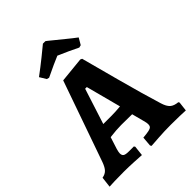

<svg xmlns="http://www.w3.org/2000/svg" viewBox="-258 -1003 1138 1138"><g transform="rotate(-45 311.0 -434.0)"><path d="M630 -63 634 -56 627 3Q614 2 578 1Q542 0 504 0Q451 0 400 3.5Q349 7 335 8L330 0L335 -61Q369 -64 384.5 -67.5Q400 -71 406 -77.5Q412 -84 412 -97Q412 -109 406 -130L386 -206Q360 -207 295 -207Q256 -207 200 -200L176 -125Q170 -104 170 -94Q170 -77 180 -70.5Q190 -64 216 -64H258L263 -57L256 6Q242 5 195.5 2.5Q149 0 110 0Q68 0 33.5 1Q-1 2 -12 3L-4 -64Q20 -68 34.5 -82.5Q49 -97 61 -130L239 -637L398 -653L409 -648Q424 -591 471.5 -414.5Q519 -238 552 -132Q563 -96 580 -81Q597 -66 630 -63ZM368 -290 310 -510H296L224 -286H294Q326 -286 368 -290ZM308 -876H328Q328 -878 375 -839Q389 -828 423 -800Q457 -772 484 -752L460 -711L444 -707Q388 -735 318 -765Q274 -747 191 -707L176 -711L151 -752Q197 -786 245.5 -825Q294 -864 308 -876Z"/></g></svg>

Font: Sahitya
Style: Bold
Weight: 700
Designer: Juan Pablo del Peral
Foundry: Juan Pablo del Peral (http://www.huertatipografica.com)
Version: Version 1.001;PS 001.000;hotconv 1.0.70;makeotf.lib2.5.58329